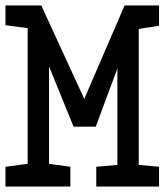

<svg xmlns="http://www.w3.org/2000/svg" viewBox="-20 -682 602 702"><path d="M159.2 -439.5V-83L237.3 -72.3V0H0V-72.3L81.1 -83V-579.1L0 -589.8V-662.1H130.9L288.1 -320.3L435.5 -662.1H561.5V-587.9L487.3 -576.2V-79.1L561.5 -72.3V0H332V-72.3L409.2 -79.1V-431.6L330.1 -218.8H249Z"/></svg>

Font: Hopone
Style: Regular
Weight: 400
Foundry: SIL International (SIL)
Version: Version 1.00 September 3, 2015, initial release